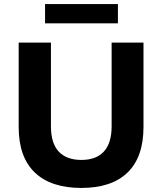

<svg xmlns="http://www.w3.org/2000/svg" viewBox="-20 -915 799 946"><path d="M381 11Q231 11 151.5 -65Q72 -141 72 -290V-705H231V-293Q231 -209 269.5 -168Q308 -127 381 -127Q454 -127 492 -168.5Q530 -210 530 -293V-705H687V-290Q687 -141 608.5 -65Q530 11 381 11ZM202 -800V-895H561V-800Z"/></svg>

Font: Nunito Sans 10pt ExtraBold
Style: Regular
Weight: 800
Designer: Vernon Adams
Foundry: Vernon Adams
Version: Version 3.101;gftools[0.9.27]